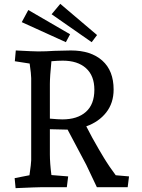

<svg xmlns="http://www.w3.org/2000/svg" viewBox="-20 -972 736 997"><path d="M56 -47 133 -62Q142 -125 142 -140V-566Q142 -586 134 -642L57 -654L62 -710Q155 -705 178 -705Q220 -705 263 -708Q321 -710 348 -710Q452 -710 511 -657.5Q570 -605 570 -507Q570 -437 531.5 -388Q493 -339 428 -316Q459 -255 492.5 -198Q526 -141 533 -131Q543 -114 581 -62L650 -56L643 0H483L428 -116L331 -299H324Q295 -299 239 -301V-170Q239 -125 247 -63L334 -56L327 0H197Q174 0 61 5ZM304 -352Q382 -352 426 -391Q470 -430 470 -506Q470 -579 426.5 -618Q383 -657 306 -657Q280 -657 247 -654Q239 -574 239 -536V-356Q283 -352 304 -352ZM248 -898 293 -952 484 -790 456 -753ZM93 -857 127 -920 344 -794 322 -753Z"/></svg>

Font: Andada Pro Medium
Style: Regular
Weight: 500
Designer: Carolina Giovagnoli
Foundry: Huerta Tipografica
Version: Version 3.005; ttfautohint (v1.8.4)